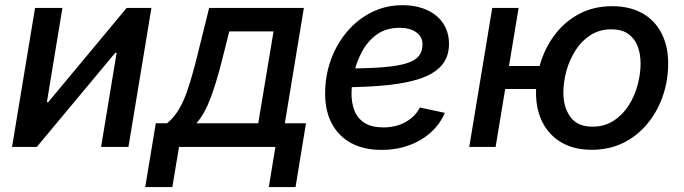

<svg xmlns="http://www.w3.org/2000/svg" viewBox="-20 -577 2687 754"><path d="M484.4 0H377L438 -369.6H432.6L124.5 0H27.3L117.7 -545.9H225.1L164.1 -175.8H169.4L477.5 -545.9H574.7Z M550.3 157.7 591.8 -92.8H635.7Q655.3 -108.4 670.9 -129.9Q686.5 -151.4 700 -181.4Q713.4 -211.4 725.6 -251.5Q737.8 -291.5 751 -342.8L801.3 -545.9H1173.3L1098.6 -92.8H1181.6L1140.6 157.7H1035.6L1061.5 0H683.1L656.7 157.7ZM751.5 -92.8H994.1L1054.2 -453.6H880.4L852.5 -342.8Q830.6 -255.4 807.4 -193.1Q784.2 -130.9 751.5 -92.8Z M1479 11.7Q1409.7 11.7 1360.1 -14.6Q1310.5 -41 1283.7 -90.6Q1256.8 -140.1 1256.8 -209.5Q1256.8 -280.3 1279.8 -343Q1302.7 -405.8 1344 -453.9Q1385.3 -502 1440.4 -529.3Q1495.6 -556.6 1560.1 -556.6Q1614.7 -556.6 1656 -538.1Q1697.3 -519.5 1720.2 -485.4Q1743.2 -451.2 1743.2 -404.3Q1743.2 -356.9 1717.5 -324.2Q1691.9 -291.5 1639.4 -271.7Q1586.9 -252 1506.6 -243.2Q1426.3 -234.4 1317.4 -234.4L1330.6 -308.1Q1420.9 -308.1 1481 -312.7Q1541 -317.4 1575.7 -328.1Q1610.4 -338.9 1624.8 -357.2Q1639.2 -375.5 1639.2 -403.3Q1639.2 -432.6 1614.7 -450.2Q1590.3 -467.8 1549.3 -467.8Q1496.6 -467.8 1460.4 -441.9Q1424.3 -416 1402.3 -375.5Q1380.4 -335 1370.4 -290.5Q1360.4 -246.1 1360.4 -209Q1360.4 -171.9 1372.3 -141.8Q1384.3 -111.8 1411.9 -94.2Q1439.5 -76.7 1485.8 -76.7Q1534.7 -76.7 1572.5 -97.7Q1610.4 -118.7 1628.9 -154.8L1727.1 -133.8Q1698.2 -66.9 1631.6 -27.6Q1564.9 11.7 1479 11.7Z M1822.8 0 1913.1 -545.9H2016.6L1926.3 0ZM1937 -227.5 1952.6 -317.9H2142.6L2127.4 -227.5ZM2303.7 11.2Q2235.4 11.2 2186.5 -16.6Q2137.7 -44.4 2111.3 -95Q2085 -145.5 2085 -213.4Q2085 -278.3 2105.5 -339.1Q2126 -399.9 2164.8 -448.2Q2203.6 -496.6 2259 -524.7Q2314.5 -552.7 2384.3 -552.7Q2453.1 -552.7 2502.2 -525.1Q2551.3 -497.6 2577.6 -446.8Q2604 -396 2604 -327.6Q2604 -261.7 2583.3 -200.9Q2562.5 -140.1 2523.4 -92.3Q2484.4 -44.4 2429 -16.6Q2373.5 11.2 2303.7 11.2ZM2306.6 -79.6Q2354 -79.6 2389.4 -102.5Q2424.8 -125.5 2448.5 -162.4Q2472.2 -199.2 2483.9 -242.9Q2495.6 -286.6 2495.6 -327.6Q2495.6 -366.2 2483.6 -396.5Q2471.7 -426.8 2446.5 -444.3Q2421.4 -461.9 2380.9 -461.9Q2334.5 -461.9 2299.1 -439.2Q2263.7 -416.5 2240 -379.2Q2216.3 -341.8 2204.3 -298.3Q2192.4 -254.9 2192.4 -212.9Q2192.4 -155.8 2220 -117.7Q2247.6 -79.6 2306.6 -79.6Z"/></svg>

Font: Inter Medium
Style: Italic
Weight: 500
Italic angle: -9.3988°
Designer: Rasmus Andersson
Foundry: rsms
Version: Version 4.001;git-66647c0bb